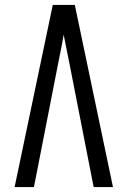

<svg xmlns="http://www.w3.org/2000/svg" viewBox="-20 -755 515 775"><path d="M39 0 193 -735H282L436 0H358L262 -490Q256 -521 249.5 -552.5Q243 -584 237 -615Q232 -584 225.5 -552.5Q219 -521 213 -490L117 0Z"/></svg>

Font: Iosevka QP
Style: Regular
Weight: 400
Designer: Belleve Invis
Foundry: Belleve Invis
Version: Version 20.0.0; ttfautohint (v1.8.4)